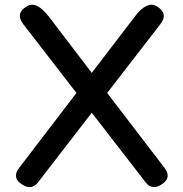

<svg xmlns="http://www.w3.org/2000/svg" viewBox="-20 -757 764 802"><path d="M93.3 -731.4Q132.8 -754.4 184.1 -687.5L363.3 -452.6L543 -687.5Q594.2 -754.4 633.8 -731.4Q685.1 -701.7 649.9 -656.2L427.7 -368.7L667.5 -55.2Q696.3 -17.6 661.6 8.8Q617.7 42 588.4 4.9L363.3 -286.1L138.7 4.9Q109.4 42.5 65.4 8.8Q30.8 -17.6 59.6 -55.2L299.3 -368.7L77.1 -656.2Q42 -701.7 93.3 -731.4Z"/></svg>

Font: Comic Relief
Style: Regular
Weight: 400
Designer: Jeff Davis
Foundry: Loudifier
Version: Version 1.0